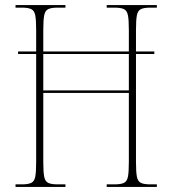

<svg xmlns="http://www.w3.org/2000/svg" viewBox="-20 -734 676 754"><path d="M41 0V-10H66Q91 -10 103 -16Q115 -22 118.5 -40.5Q122 -59 122 -98V-522H51V-532H122V-616Q122 -655 118.5 -673.5Q115 -692 103 -698Q91 -704 66 -704H41V-714H237V-704H206Q181 -704 169 -698Q157 -692 153.5 -673.5Q150 -655 150 -616V-532H486V-616Q486 -655 482.5 -673.5Q479 -692 467 -698Q455 -704 430 -704H399V-714H596V-704H570Q545 -704 533 -698Q521 -692 517.5 -673.5Q514 -655 514 -616V-532H586V-522H514V-98Q514 -59 517.5 -40.5Q521 -22 533 -16Q545 -10 570 -10H596V0H399V-10H430Q455 -10 467 -16Q479 -22 482.5 -40.5Q486 -59 486 -98V-369H150V-98Q150 -59 153.5 -40.5Q157 -22 169 -16Q181 -10 206 -10H237V0ZM150 -379H486V-522H150Z"/></svg>

Font: Noto Serif Display Condensed Thin
Style: Regular
Weight: 100
Width: 3
Designer: Monotype Design Team
Foundry: Monotype Imaging Inc.
Version: Version 2.009